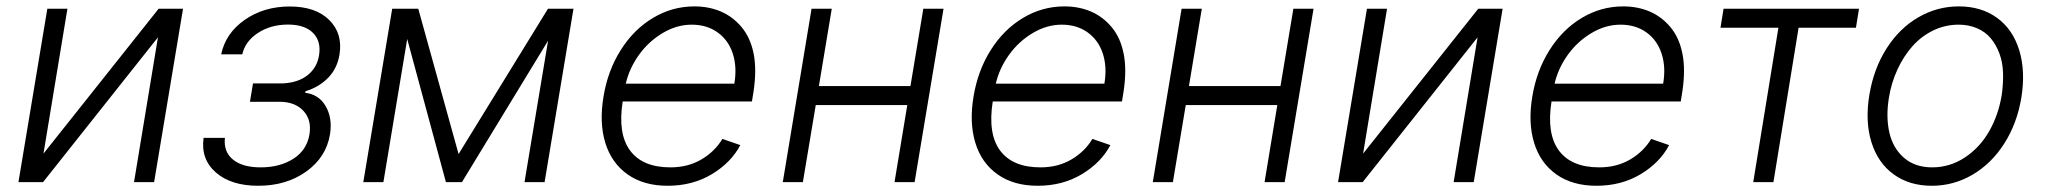

<svg xmlns="http://www.w3.org/2000/svg" viewBox="-20 -573 6435 604"><path d="M116.8 -89.8 479 -545.5H555.8L464.8 0H401.6L476.9 -455.6L115.4 0H38L128.9 -545.5H192.1Z M620.4 -139.2H687.5Q682.9 -95.5 712.9 -71Q742.9 -46.5 800.1 -46.5Q860.8 -46.5 903.1 -73.7Q945.3 -100.9 953.5 -150.2Q960.9 -195.3 935 -223.7Q909.1 -252.1 861.5 -252.8H766.3L775.9 -310.7H870.4Q918.3 -313.2 947.8 -336.6Q977.3 -360.1 983.7 -399.1Q990.8 -443.2 964.7 -469.5Q938.6 -495.7 886 -495.7Q832 -495.7 791.7 -469.5Q751.4 -443.2 742.2 -402H675.8Q689.6 -468.4 749.8 -510.5Q810 -552.6 891.7 -552.6Q973 -552.6 1016 -509.8Q1058.9 -467 1047.9 -400.9Q1040.8 -357.6 1012.1 -328.1Q983.3 -298.7 941.4 -286.2L940.3 -280.9Q982.6 -276.3 1004.4 -239.2Q1026.3 -202.1 1018.1 -150.2Q1006 -78.1 943.4 -33.4Q880.7 11.4 792.3 11.4Q707 11.4 659.1 -30.4Q611.2 -72.1 620.4 -139.2Z M1422.6 -88.4 1703.8 -545.5H1784.1L1693.2 0H1630L1704.2 -445L1433.2 0H1382.8L1261 -450.3L1186.1 0H1122.9L1213.8 -545.5H1295.8Z M2080.3 11.4Q2005 11.4 1954.4 -24.3Q1903.8 -60 1884.2 -123.6Q1864.7 -187.1 1878.6 -269.5Q1892 -351.2 1932.9 -415.8Q1973.7 -480.5 2034.3 -516.7Q2094.8 -552.9 2164.4 -552.9Q2209.9 -552.9 2247.7 -536.8Q2285.5 -520.6 2313.2 -487.4Q2340.9 -454.2 2350.9 -403.8Q2360.8 -353.3 2350.5 -285.2L2345.5 -253.9H1938.9Q1922.9 -152.3 1962.2 -99.4Q2001.4 -46.5 2089.1 -46.5Q2144.5 -46.5 2186.8 -71.6Q2229 -96.6 2252.5 -136L2308.9 -116.5Q2279.8 -61.4 2219.3 -25Q2158.7 11.4 2080.3 11.4ZM1948.5 -309.7H2290.1Q2299 -361.9 2285.3 -404.1Q2271.7 -446.4 2237.7 -470.9Q2203.8 -495.4 2155.9 -495.4Q2109 -495.4 2064.8 -469.1Q2020.6 -442.8 1990.2 -400.6Q1959.9 -358.3 1948.5 -309.7Z M2596.6 -545.5 2556.1 -302.2H2844.1L2884.6 -545.5H2948.2L2857.2 0H2794L2834.2 -242.5H2546.2L2505.7 0H2442.5L2533 -545.5Z M3244.3 11.4Q3169 11.4 3118.4 -24.3Q3067.8 -60 3048.3 -123.6Q3028.8 -187.1 3042.6 -269.5Q3056.1 -351.2 3096.9 -415.8Q3137.8 -480.5 3198.3 -516.7Q3258.9 -552.9 3328.5 -552.9Q3373.9 -552.9 3411.8 -536.8Q3449.6 -520.6 3477.3 -487.4Q3505 -454.2 3514.9 -403.8Q3524.9 -353.3 3514.6 -285.2L3509.6 -253.9H3103Q3087 -152.3 3126.2 -99.4Q3165.5 -46.5 3253.2 -46.5Q3308.6 -46.5 3350.9 -71.6Q3393.1 -96.6 3416.5 -136L3473 -116.5Q3443.9 -61.4 3383.3 -25Q3322.8 11.4 3244.3 11.4ZM3112.6 -309.7H3454.2Q3463.1 -361.9 3449.4 -404.1Q3435.7 -446.4 3401.8 -470.9Q3367.9 -495.4 3320 -495.4Q3273.1 -495.4 3228.9 -469.1Q3184.7 -442.8 3154.3 -400.6Q3123.9 -358.3 3112.6 -309.7Z M3760.7 -545.5 3720.2 -302.2H4008.2L4048.7 -545.5H4112.2L4021.3 0H3958.1L3998.2 -242.5H3710.2L3669.7 0H3606.5L3697.1 -545.5Z M4268.1 -89.8 4630.3 -545.5H4707L4616.1 0H4552.9L4628.2 -455.6L4266.7 0H4189.3L4280.2 -545.5H4343.4Z M5002.1 11.4Q4926.8 11.4 4876.2 -24.3Q4825.6 -60 4806.1 -123.6Q4786.6 -187.1 4800.4 -269.5Q4813.9 -351.2 4854.8 -415.8Q4895.6 -480.5 4956.1 -516.7Q5016.7 -552.9 5086.3 -552.9Q5131.7 -552.9 5169.6 -536.8Q5207.4 -520.6 5235.1 -487.4Q5262.8 -454.2 5272.7 -403.8Q5282.7 -353.3 5272.4 -285.2L5267.4 -253.9H4860.8Q4844.8 -152.3 4884.1 -99.4Q4923.3 -46.5 5011 -46.5Q5066.4 -46.5 5108.7 -71.6Q5150.9 -96.6 5174.4 -136L5230.8 -116.5Q5201.7 -61.4 5141.2 -25Q5080.6 11.4 5002.1 11.4ZM4870.4 -309.7H5212Q5220.9 -361.9 5207.2 -404.1Q5193.5 -446.4 5159.6 -470.9Q5125.7 -495.4 5077.8 -495.4Q5030.9 -495.4 4986.7 -469.1Q4942.5 -442.8 4912.1 -400.6Q4881.7 -358.3 4870.4 -309.7Z M5392.4 -485.8 5402 -545.5H5828.1L5818.5 -485.8H5638.1L5558.9 0H5495.4L5574.6 -485.8Z M6057.2 11.4Q5986.2 11.4 5936.6 -24.9Q5887.1 -61.1 5867 -126.4Q5846.9 -191.8 5860.8 -275.2Q5874.3 -356.5 5914.4 -419.9Q5954.5 -483.3 6014 -518.1Q6073.5 -552.9 6142 -552.9Q6213.1 -552.9 6262.6 -516.7Q6312.1 -480.5 6332.2 -415Q6352.3 -349.4 6338.8 -265.6Q6325.3 -184.7 6285.2 -121.6Q6245 -58.6 6185.5 -23.6Q6126.1 11.4 6057.2 11.4ZM6058.2 -46.5Q6114.3 -46.5 6161.4 -77.8Q6208.5 -109 6237.7 -160.3Q6267 -211.6 6277.3 -275.2Q6282.3 -311.4 6281.2 -344.1Q6280.2 -376.8 6269.9 -404.5Q6259.6 -432.2 6242.7 -452.4Q6225.9 -472.7 6199.8 -484Q6173.7 -495.4 6141.3 -495.4Q6099.1 -495.4 6061.4 -477.1Q6023.8 -458.8 5995.9 -427.2Q5968 -395.6 5948.9 -354Q5929.7 -312.5 5922.2 -265.6Q5912.3 -204.9 5923.7 -155.7Q5935 -106.5 5969.8 -76.5Q6004.6 -46.5 6058.2 -46.5Z"/></svg>

Font: Karasuma Gothic
Style: Light Italic
Weight: 300
Italic angle: 9.39998°
Designer: Rasmus Andersson / Ryoko Nishizuka
Foundry: rsms
Version: Version 1.00